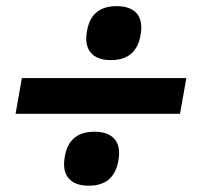

<svg xmlns="http://www.w3.org/2000/svg" viewBox="-20 -580 640 610"><path d="M49.5 -332H572L552 -218.5H29.5ZM183.5 -59Q183.5 -69 186 -83Q199.5 -161.5 280 -161.5Q318 -161.5 338.2 -144Q358.5 -126.5 358.5 -93Q358.5 -83 356 -69Q342 10 262 10Q224 10 203.8 -7.8Q183.5 -25.5 183.5 -59ZM254 -458Q254 -468 256.5 -482Q270 -560.5 350.5 -560.5Q388.5 -560.5 408.8 -543Q429 -525.5 429 -492Q429 -482 426.5 -468Q412.5 -389 332.5 -389Q294.5 -389 274.2 -406.8Q254 -424.5 254 -458Z"/></svg>

Font: JuliaMono SemiBold
Style: Italic
Weight: 600
Italic angle: -9°
Monospace: yes
Designer: cormullion
Foundry: corm
Version: Version 0.056; ttfautohint (v1.8.4)